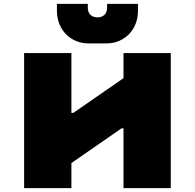

<svg xmlns="http://www.w3.org/2000/svg" viewBox="-20 -975 1010 995"><path d="M620 -700H865V0H620V-310H610L350 -130V0H105V-700H350V-390H360L620 -570ZM440 -750Q404 -750 374 -762.5Q344 -775 322 -797.5Q300 -820 287.5 -851Q275 -882 275 -920V-955H435V-935Q435 -912 448.5 -898.5Q462 -885 485 -885Q508 -885 521.5 -898.5Q535 -912 535 -935V-955H695V-920Q695 -882 682.5 -851Q670 -820 648 -797.5Q626 -775 596 -762.5Q566 -750 530 -750Z"/></svg>

Font: Imperial One
Style: Regular
Weight: 400
Designer: Jovanny Lemonad
Foundry: Jovanny Lemonad
Version: Version 1.000